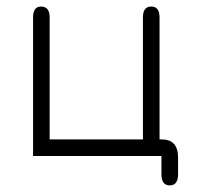

<svg xmlns="http://www.w3.org/2000/svg" viewBox="-20 -477 645 587"><path d="M524.4 55.7Q524.4 89.8 499 89.8Q473.6 89.8 473.6 55.7V0H81.1V-423.8Q81.1 -457 105.5 -457Q131.8 -457 131.8 -423.8V-50.8H417V-423.8Q417 -457 442.4 -457Q467.8 -457 467.8 -423.8V-50.8H474.6Q524.4 -50.8 524.4 4.9Z"/></svg>

Font: Jura
Style: Book
Weight: 400
Version: Version 2.3